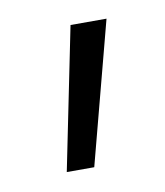

<svg xmlns="http://www.w3.org/2000/svg" viewBox="-41 -130 249 289"><g transform="rotate(-10 84.0 14.5)"><path d="M84 -94H139L82 123H40Z"/></g></svg>

Font: Cairo Light
Style: Regular
Weight: 300
Designer: Mohamed Gaber, the designers of Titillium
Foundry: Kief Type Foundry
Version: Version 2.009; ttfautohint (v1.5.33-1714) -l 8 -r 50 -G 200 